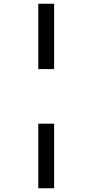

<svg xmlns="http://www.w3.org/2000/svg" viewBox="-20 -820 490 1020"><path d="M183.5 -453V-800H267.5V-453ZM183.5 180V-163H267.5V180Z"/></svg>

Font: Trispace Condensed
Style: Regular
Weight: 400
Width: 3
Designer: Tyler Finck
Foundry: Etcetera Type Company
Version: Version 1.210; ttfautohint (v1.8.3)